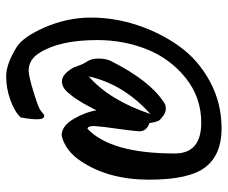

<svg xmlns="http://www.w3.org/2000/svg" viewBox="-78 -691 739 623"><g transform="rotate(90 291.5 -379.5)"><path d="M405 -450Q403 -427 397 -385.5Q391 -344 389 -317V-315Q389 -294 398 -294Q478 -370 478 -577Q478 -663 378 -663Q296 -663 233 -612.5Q170 -562 140 -486.5Q110 -411 110 -326Q110 -204 151 -139Q173 -103 209 -103Q227 -103 279 -119Q331 -135 339 -142L351 -152Q377 -164 361 -77Q342 -57 304 -43.5Q266 -30 227.5 -30Q189 -30 136 -62Q100 -83 68.5 -156Q37 -229 37 -305Q37 -381 61.5 -455.5Q86 -530 130 -591.5Q174 -653 244 -691Q314 -729 397.5 -729Q481 -729 522 -677Q563 -625 563 -494Q563 -363 504 -274Q470 -222 420 -210Q389 -210 366.5 -248Q344 -286 338 -323Q338 -322 330.5 -308.5Q323 -295 319.5 -288Q316 -281 307.5 -267.5Q299 -254 293 -246Q287 -238 279 -229Q263 -211 243.5 -211Q224 -211 205 -239Q199 -247 193.5 -263.5Q188 -280 179 -293.5Q170 -307 170 -330.5Q170 -354 179 -372Q242 -496 311 -541Q319 -548 332 -548Q345 -548 356 -539.5Q367 -531 369.5 -528Q372 -525 373.5 -520Q375 -515 376 -513Q379 -499 379 -495Q406 -486 406 -462ZM228 -298Q305 -365 350 -498Q253 -411 228 -298Z"/></g></svg>

Font: Zhi Mang Xing
Style: Regular
Weight: 400
Designer: ZhongQi
Foundry: ZhongQi
Version: Version 2.001